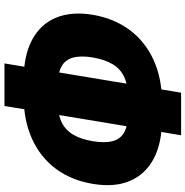

<svg xmlns="http://www.w3.org/2000/svg" viewBox="-5 -804 851 881"><g transform="rotate(90 420.5 -363.5)"><path d="M347.7 -46.4Q235.8 -46.4 163.3 -85Q90.8 -123.5 61.3 -194.8Q31.7 -266.1 47.9 -363.8Q64.5 -461.4 117.4 -532.7Q170.4 -604 255.4 -642.8Q340.3 -681.6 452.6 -681.6H524.4Q636.7 -681.6 709 -642.8Q781.2 -604 810.8 -532.7Q840.3 -461.4 823.7 -363.8Q807.6 -266.1 754.9 -194.8Q702.1 -123.5 617.2 -85Q532.2 -46.4 419.9 -46.4ZM377 -202.1H441.4Q499 -202.1 536.9 -219Q574.7 -235.8 596.7 -272Q618.7 -308.1 627.9 -363.8Q637.2 -419.9 627.2 -456.1Q617.2 -492.2 585.2 -509Q553.2 -525.9 495.6 -525.9H431.2Q373.5 -525.9 335.4 -509Q297.4 -492.2 275.4 -456.1Q253.4 -419.9 243.7 -363.8Q234.4 -308.1 244.6 -272Q254.9 -235.8 287.4 -219Q319.8 -202.1 377 -202.1ZM271 41.5 405.3 -769H600.6L466.3 41.5Z"/></g></svg>

Font: Inter 16pt Black
Style: Italic
Weight: 900
Italic angle: -9.3988°
Version: Version 4.001;git-66647c0bb